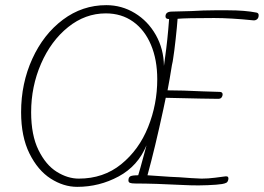

<svg xmlns="http://www.w3.org/2000/svg" viewBox="-20 -736 1025 746"><path d="M985 -677Q985 -666 978.5 -661Q972 -656 964 -657Q876 -666 812 -666Q703 -666 670 -663Q668 -634 662.5 -584Q657 -534 653 -510Q652 -504 651 -497Q650 -490 648 -483Q639 -426 631 -385Q687 -385 769 -381L833 -379Q845 -379 845 -369Q845 -363 841 -357.5Q837 -352 828 -352Q792 -352 624 -356L615 -313Q582 -160 553 -55L641 -49Q673 -48 723 -44Q753 -42 763 -42Q789 -42 815.5 -45.5Q842 -49 850 -50L858 -51Q870 -51 867 -38Q865 -29 859.5 -26Q854 -23 843 -21Q825 -18 787 -16.5Q749 -15 722 -16L696 -17Q578 -23 507 -23Q491 -23 485 -25.5Q479 -28 479 -35Q479 -47 486.5 -51Q494 -55 517 -55Q520 -67 526 -86Q551 -177 549 -171Q516 -91 441 -50.5Q366 -10 280 -10Q227 -10 177 -42Q127 -74 94.5 -139.5Q62 -205 62 -300Q62 -412 105.5 -507.5Q149 -603 224.5 -659.5Q300 -716 393 -716Q453 -716 504 -685Q555 -654 585.5 -600Q616 -546 617 -480L621 -510Q631 -579 637 -662Q623 -662 623 -672Q623 -691 648 -691Q668 -691 724 -693Q771 -696 814 -696H866Q932 -696 977 -687Q985 -685 985 -677ZM591 -428Q591 -504 566.5 -562Q542 -620 497 -652Q452 -684 391 -684Q311 -684 244.5 -630.5Q178 -577 139.5 -488.5Q101 -400 101 -300Q101 -211 129.5 -153Q158 -95 200.5 -68.5Q243 -42 286 -42Q382 -42 451 -98Q520 -154 555.5 -242.5Q591 -331 591 -428Z"/></svg>

Font: Mali ExtraLight
Style: Italic
Weight: 275
Italic angle: -10°
Version: Version 1.000; ttfautohint (v1.6)